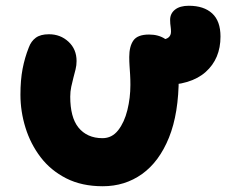

<svg xmlns="http://www.w3.org/2000/svg" viewBox="-20 -637 786 667"><path d="M542 -341Q499 -341 479.5 -366.5Q460 -392 460 -431Q460 -470 483.5 -485Q507 -500 543 -500Q557 -500 565.5 -507Q574 -514 574 -527Q574 -536 573 -542.5Q572 -549 571.5 -555Q571 -561 571 -568Q571 -590 588 -603.5Q605 -617 636 -617Q688 -617 717 -590.5Q746 -564 746 -510Q746 -433 694.5 -387Q643 -341 542 -341ZM337 10Q264 10 210 -17.5Q156 -45 121 -91Q86 -137 68.5 -193.5Q51 -250 51 -308Q51 -359 58.5 -398Q66 -437 80 -472Q88 -494 104.5 -506Q121 -518 150 -518Q190 -518 218 -492Q246 -466 246 -425Q246 -410 242.5 -396Q239 -382 235 -367Q231 -352 227.5 -335.5Q224 -319 224 -301Q224 -266 231 -239Q238 -212 252.5 -194Q267 -176 288 -166.5Q309 -157 336 -157Q369 -157 390.5 -184.5Q412 -212 422.5 -254.5Q433 -297 433 -342Q433 -362 432 -378Q431 -394 430 -408.5Q429 -423 429 -439Q429 -476 443.5 -496.5Q458 -517 498 -517Q531 -517 554 -501.5Q577 -486 589 -453.5Q601 -421 601 -369Q601 -243 567 -159Q533 -75 473.5 -32.5Q414 10 337 10Z"/></svg>

Font: Shantell Sans ExtraBold
Style: Regular
Weight: 800
Designer: Stephen Nixon, Anya Danilova, Shantell Martin
Foundry: Arrow Type
Version: Version 1.011;[c5ecc13dd]